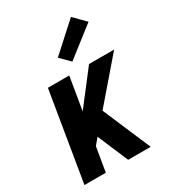

<svg xmlns="http://www.w3.org/2000/svg" viewBox="-187 -874 874 974"><g transform="rotate(-30 250.0 -386.5)"><path d="M17 0 103 -520H228L196 -328L344 -520H491L285 -281L405 0H273L197 -179L166 -142L142 0ZM277 -573 223 -627 384 -773 449 -707Z"/></g></svg>

Font: Iosevka SS04 Extrabold
Style: Italic
Weight: 800
Italic angle: -9°
Monospace: yes
Designer: Belleve Invis
Foundry: Belleve Invis
Version: Version 19.0.0; ttfautohint (v1.8.4)